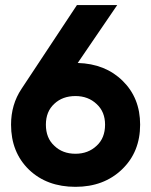

<svg xmlns="http://www.w3.org/2000/svg" viewBox="-20 -720 593 754"><path d="M285.2 -472.7Q393.6 -469.7 461.9 -402.3Q530.3 -335 530.3 -230.5Q530.3 -123 459 -54.7Q387.7 13.7 276.4 13.7Q164.1 13.7 93.8 -53.7Q23.4 -122.1 23.4 -230.5Q23.4 -309.6 64.5 -371.1Q136.7 -480.5 282.2 -700.2Q321.3 -700.2 440.4 -700.2Q401.4 -643.6 285.2 -472.7ZM276.4 -116.2Q326.2 -116.2 359.4 -147.5Q392.6 -177.7 392.6 -230.5Q392.6 -281.2 359.4 -311.5Q326.2 -342.8 276.4 -342.8Q225.6 -342.8 193.4 -312.5Q160.2 -282.2 160.2 -230.5Q160.2 -177.7 193.4 -147.5Q225.6 -116.2 276.4 -116.2Z"/></svg>

Font: LeFont
Style: Regular
Weight: 700
Designer: Leryon MEDIA
Version: Version 1.0